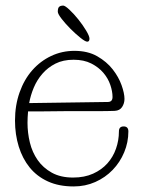

<svg xmlns="http://www.w3.org/2000/svg" viewBox="-20 -660 508 691"><path d="M368 -293Q385 -293 385 -311Q385 -331 377 -354.5Q369 -378 352 -398Q335 -418 308.5 -431.5Q282 -445 245 -445Q207 -445 179.5 -431Q152 -417 132.5 -394.5Q113 -372 101.5 -344.5Q90 -317 85 -289ZM81 -259Q80 -248 79.5 -237.5Q79 -227 79 -218Q79 -182 87.5 -147Q96 -112 115.5 -84Q135 -56 166.5 -38.5Q198 -21 243 -21Q284 -21 315 -35Q346 -49 366.5 -72Q387 -95 397.5 -125Q408 -155 408 -187Q408 -205 425 -205Q442 -205 442 -187Q442 -148 427 -112Q412 -76 385.5 -48.5Q359 -21 323 -5Q287 11 245 11Q192 11 152.5 -7Q113 -25 87 -57Q61 -89 47.5 -132.5Q34 -176 34 -226Q34 -281 50.5 -327.5Q67 -374 96 -407Q125 -440 164 -458.5Q203 -477 248 -477Q296 -477 330 -457.5Q364 -438 385.5 -410.5Q407 -383 417.5 -353.5Q428 -324 428 -304Q428 -288 419.5 -275Q411 -262 393 -261Q367 -260 329.5 -260Q292 -260 252 -260Q240 -260 217 -260Q194 -260 168.5 -259.5Q143 -259 119 -259Q95 -259 81 -259ZM188 -618Q188 -632 193.5 -636Q199 -640 207 -640Q214 -640 230 -625Q246 -610 262 -590Q278 -570 290 -550Q302 -530 302 -521Q302 -510 294 -510Q287 -510 269.5 -524Q252 -538 234 -556Q216 -574 202 -592Q188 -610 188 -618Z"/></svg>

Font: Life Savers
Style: Regular
Weight: 400
Version: Version 2.001; ttfautohint (v0.93) -l 8 -r 50 -G 200 -x 14 -